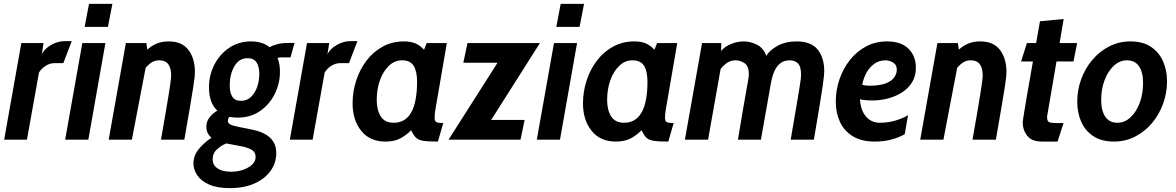

<svg xmlns="http://www.w3.org/2000/svg" viewBox="-20 -720 6064 990"><path d="M1.5 0 90 -498H204.5L195.5 -440Q207.5 -467 242.5 -487.5Q277.5 -508 314 -508H350L306.5 -394.5H261.5Q236.5 -394.5 214.8 -380.2Q193 -366 181 -346L119 0Z M416.5 -581.5 439 -700H559.5L536.5 -581.5ZM316 0 404.5 -498H523.5L435.5 0Z M540.5 0 629 -498H734.5L739.5 -464Q761 -484 787.8 -495.2Q814.5 -506.5 850 -506.5Q918 -506.5 951.5 -462.8Q985 -419 985 -349Q985 -339.5 983.8 -324.8Q982.5 -310 977.2 -276Q972 -242 961 -176.5Q950 -111 930.5 0H810Q825.5 -87.5 835.2 -145Q845 -202.5 850.5 -237Q856 -271.5 858.5 -289.8Q861 -308 861.8 -316.5Q862.5 -325 862.5 -330.5Q862.5 -409 802 -409Q779 -409 762.8 -398.8Q746.5 -388.5 731 -370.5L660 0Z M1205.5 -113.5Q1183 -113.5 1163.5 -117.5Q1155 -109 1155 -96.5Q1155 -79.5 1183.8 -72Q1212.5 -64.5 1252 -57.5Q1274 -53.5 1300.2 -46.8Q1326.5 -40 1350.2 -26.5Q1374 -13 1389.2 10.2Q1404.5 33.5 1404.5 70Q1404.5 119.5 1375.5 160.5Q1346.5 201.5 1292.8 225.8Q1239 250 1165 250Q1099 250 1057.5 231.2Q1016 212.5 996.8 183.5Q977.5 154.5 977.5 123Q977.5 81 1006 47.2Q1034.5 13.5 1071 -10Q1058.5 -19.5 1051.2 -33.5Q1044 -47.5 1044 -67Q1044 -92 1059 -113Q1074 -134 1100.5 -149.5Q1057.5 -190 1057.5 -269.5Q1057.5 -332 1085 -386Q1112.5 -440 1161.5 -473.2Q1210.5 -506.5 1275 -506.5Q1332.5 -506.5 1370.5 -476.5Q1383 -485 1408.5 -491.8Q1434 -498.5 1463.5 -498.5H1498.5L1478 -424H1431Q1428 -424 1423 -423.8Q1418 -423.5 1411 -421.5Q1423.5 -390.5 1423.5 -350.5Q1423.5 -289.5 1396.5 -235.2Q1369.5 -181 1320.5 -147.2Q1271.5 -113.5 1205.5 -113.5ZM1222.5 -200Q1252 -200 1273 -219.2Q1294 -238.5 1305.5 -270.2Q1317 -302 1317 -339.5Q1317 -377.5 1302.5 -398.8Q1288 -420 1256.5 -420Q1212.5 -420 1188.5 -378.2Q1164.5 -336.5 1164.5 -279.5Q1164.5 -242.5 1178 -221.2Q1191.5 -200 1222.5 -200ZM1076.5 101.5Q1076.5 131.5 1102 148.5Q1127.5 165.5 1172 165.5Q1204 165.5 1232.8 155.8Q1261.5 146 1279.8 128.8Q1298 111.5 1298 89.5Q1298 63 1274.8 50.8Q1251.5 38.5 1216.8 32.8Q1182 27 1146.5 19.5Q1123.5 28.5 1100 49Q1076.5 69.5 1076.5 101.5Z M1474.5 0 1563 -498H1677.5L1668.5 -440Q1680.5 -467 1715.5 -487.5Q1750.5 -508 1787 -508H1823L1779.5 -394.5H1734.5Q1709.5 -394.5 1687.8 -380.2Q1666 -366 1654 -346L1592 0Z M1967 10Q1887 10 1842.5 -45.5Q1798 -101 1798 -187Q1798 -247 1816.5 -304.2Q1835 -361.5 1869.5 -407Q1904 -452.5 1953 -479.5Q2002 -506.5 2063 -506.5Q2098.5 -506.5 2122.8 -495.8Q2147 -485 2166.5 -463.5L2180 -498H2284L2225 -155Q2221 -132 2221 -113.5Q2221 -94 2231 -89.8Q2241 -85.5 2265.5 -85.5L2238 10Q2187.5 10 2162.2 6Q2137 2 2124.5 -10.5Q2112 -23 2100 -48.5Q2077.5 -25 2046.2 -7.5Q2015 10 1967 10ZM2009.5 -87Q2130.5 -87 2130.5 -299.5Q2130.5 -351.5 2113.2 -380.2Q2096 -409 2053 -409Q2015 -409 1985.5 -381Q1956 -353 1939.2 -306.8Q1922.5 -260.5 1922.5 -204.5Q1922.5 -153 1943.2 -120Q1964 -87 2009.5 -87Z M2293 0 2545.5 -396.5H2369L2390.5 -498H2764L2512.5 -101.5H2685L2664 0Z M2848.5 -581.5 2871 -700H2991.5L2968.5 -581.5ZM2748 0 2836.5 -498H2955.5L2867.5 0Z M3155 10Q3075 10 3030.5 -45.5Q2986 -101 2986 -187Q2986 -247 3004.5 -304.2Q3023 -361.5 3057.5 -407Q3092 -452.5 3141 -479.5Q3190 -506.5 3251 -506.5Q3286.5 -506.5 3310.8 -495.8Q3335 -485 3354.5 -463.5L3368 -498H3472L3413 -155Q3409 -132 3409 -113.5Q3409 -94 3419 -89.8Q3429 -85.5 3453.5 -85.5L3426 10Q3375.5 10 3350.2 6Q3325 2 3312.5 -10.5Q3300 -23 3288 -48.5Q3265.5 -25 3234.2 -7.5Q3203 10 3155 10ZM3197.5 -87Q3318.5 -87 3318.5 -299.5Q3318.5 -351.5 3301.2 -380.2Q3284 -409 3241 -409Q3203 -409 3173.5 -381Q3144 -353 3127.2 -306.8Q3110.5 -260.5 3110.5 -204.5Q3110.5 -153 3131.2 -120Q3152 -87 3197.5 -87Z M3511.5 0 3600 -498H3699L3698.5 -457Q3715 -478.5 3747.8 -492.5Q3780.5 -506.5 3815 -506.5Q3848 -506.5 3881.8 -490.2Q3915.5 -474 3931.5 -431.5Q3945.5 -459 3987.5 -482.8Q4029.5 -506.5 4087.5 -506.5Q4162 -506.5 4196 -464.5Q4230 -422.5 4230 -353Q4230 -343.5 4228.5 -327.8Q4227 -312 4222 -277Q4217 -242 4206.2 -176Q4195.5 -110 4176.5 0H4057Q4075.5 -107.5 4086.2 -170.8Q4097 -234 4102.2 -266.5Q4107.5 -299 4109 -312.5Q4110.5 -326 4110.5 -333.5Q4110.5 -378 4094 -393.5Q4077.5 -409 4053 -409Q4021.5 -409 4002.2 -392.8Q3983 -376.5 3972.5 -352.2Q3962 -328 3958 -303.5L3957.5 -305L3903.5 0H3785Q3801 -97.5 3811.5 -158Q3822 -218.5 3828 -252Q3834 -285.5 3836.8 -301Q3839.5 -316.5 3840.2 -323.2Q3841 -330 3841 -338Q3841 -380.5 3818.5 -394.8Q3796 -409 3772.5 -409Q3749 -409 3730.8 -397.2Q3712.5 -385.5 3695.5 -363.5L3631 0Z M4645 -28Q4616.5 -11.5 4577.5 -0.8Q4538.5 10 4491 10Q4422 10 4377.2 -17.5Q4332.5 -45 4311 -91.5Q4289.5 -138 4289.5 -195.5Q4289.5 -255.5 4308.5 -311Q4327.5 -366.5 4362.5 -410.8Q4397.5 -455 4446 -480.8Q4494.5 -506.5 4553.5 -506.5Q4626 -506.5 4664.2 -469Q4702.5 -431.5 4702.5 -370.5Q4702.5 -327 4682.5 -295Q4662.5 -263 4629.5 -242.5Q4596.5 -222 4557.5 -212Q4518.5 -202 4480.5 -202Q4440 -202 4414 -208Q4417.5 -162 4433.5 -135.5Q4449.5 -109 4471.2 -98Q4493 -87 4514.5 -87Q4559 -87 4596.8 -98.2Q4634.5 -109.5 4662 -126ZM4547.5 -409Q4511 -409 4485.5 -389.2Q4460 -369.5 4445.2 -340.2Q4430.5 -311 4426 -282.5Q4443.5 -278 4461.5 -278Q4517 -278 4548 -290.5Q4579 -303 4591.5 -321.8Q4604 -340.5 4604 -360Q4604 -381.5 4592.2 -391.8Q4580.5 -402 4567 -405.5Q4553.5 -409 4547.5 -409Z M4725 0 4813.5 -498H4919L4924 -464Q4945.5 -484 4972.2 -495.2Q4999 -506.5 5034.5 -506.5Q5102.5 -506.5 5136 -462.8Q5169.5 -419 5169.5 -349Q5169.5 -339.5 5168.2 -324.8Q5167 -310 5161.8 -276Q5156.5 -242 5145.5 -176.5Q5134.5 -111 5115 0H4994.5Q5010 -87.5 5019.8 -145Q5029.5 -202.5 5035 -237Q5040.5 -271.5 5043 -289.8Q5045.5 -308 5046.2 -316.5Q5047 -325 5047 -330.5Q5047 -409 4986.5 -409Q4963.5 -409 4947.2 -398.8Q4931 -388.5 4915.5 -370.5L4844.5 0Z M5353 10Q5300 10 5276.8 -19.8Q5253.5 -49.5 5253.5 -88Q5253.5 -92 5254.8 -101.8Q5256 -111.5 5260.8 -141Q5265.5 -170.5 5276.2 -232.5Q5287 -294.5 5306 -403H5245L5275 -498H5322.5Q5332 -550 5342.5 -610.5L5464.5 -622L5443.5 -498H5534L5515 -403H5427.5L5379 -119Q5378.5 -94 5390.5 -89.8Q5402.5 -85.5 5430 -85.5H5464L5433 10Z M5723.5 10Q5660 10 5618 -17.5Q5576 -45 5555.2 -91.8Q5534.5 -138.5 5534.5 -195Q5534.5 -256 5555 -312Q5575.5 -368 5612.8 -411.8Q5650 -455.5 5700 -481Q5750 -506.5 5809 -506.5Q5872.5 -506.5 5914.2 -478.8Q5956 -451 5976.8 -404.2Q5997.5 -357.5 5997.5 -301Q5997.5 -240.5 5977 -184.5Q5956.5 -128.5 5919.5 -84.8Q5882.5 -41 5832.5 -15.5Q5782.5 10 5723.5 10ZM5741.5 -87Q5779 -87 5809 -114.8Q5839 -142.5 5856.5 -189.2Q5874 -236 5874 -292.5Q5874 -347.5 5853 -378.2Q5832 -409 5790.5 -409Q5754 -409 5724 -381.8Q5694 -354.5 5676 -308Q5658 -261.5 5658 -204.5Q5658 -149 5679.2 -118Q5700.5 -87 5741.5 -87Z"/></svg>

Font: Cabin Condensed
Style: Bold Italic
Weight: 700
Width: 3
Italic angle: -10°
Designer: Pablo Impallari
Foundry: Pablo Impallari. http://www.impallari.com Igino Marini. http://www.ikern.com
Version: Version 3.001; ttfautohint (v1.8.3)